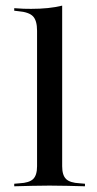

<svg xmlns="http://www.w3.org/2000/svg" viewBox="-20 -652 339 672"><path d="M153.2 -2.4Q121 -2.4 92.3 -1.6Q63.7 -0.8 29.8 0V-8.9L48.4 -10.5Q82.3 -12.1 96 -25.4Q109.7 -38.7 109.7 -70.2V-207.3H197.6V-70.2Q197.6 -38.7 211.3 -25.4Q225 -12.1 258.9 -10.5L277.4 -8.9V0Q243.5 -0.8 214.9 -1.6Q186.3 -2.4 153.2 -2.4ZM109.7 -207.3V-544.4Q109.7 -579.8 95.6 -594.8Q81.5 -609.7 43.5 -612.9L29.8 -614.5V-623.4Q50 -621.8 62.5 -621.4Q75 -621 88.7 -621Q120.2 -621 147.6 -623.8Q175 -626.6 197.6 -632.3V-623.4V-207.3Z"/></svg>

Font: Playfair 144pt SemiExpanded Medium
Style: Regular
Weight: 500
Width: 6
Designer: Claus Eggers Sørensen
Foundry: Claus Eggers Sørensen
Version: Version 2.203